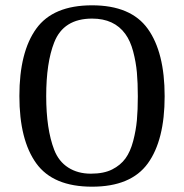

<svg xmlns="http://www.w3.org/2000/svg" viewBox="-20 -696 693 723"><path d="M452 -568Q410 -626 327 -626Q219 -626 184 -536Q154 -460 154 -334Q154 -210 184 -132Q201 -88 237 -65Q273 -42 322 -42Q371 -42 402.5 -58Q434 -74 452.5 -99.5Q471 -125 481.5 -165Q492 -205 495.5 -243.5Q499 -282 499 -333Q499 -384 495.5 -423Q492 -462 481.5 -502Q471 -542 452 -568ZM53 -334.5Q53 -500 116.5 -588Q180 -676 326.5 -676Q473 -676 536.5 -587.5Q600 -499 600 -333.5Q600 -168 536.5 -80.5Q473 7 326.5 7Q180 7 116.5 -81Q53 -169 53 -334.5Z"/></svg>

Font: Caladea
Style: Regular
Weight: 400
Designer: Carolina Giovagnoli and Andres Torresi
Foundry: Carolina Giovagnoli and Andres Torresi
Version: Version 1.002